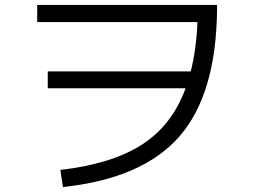

<svg xmlns="http://www.w3.org/2000/svg" viewBox="-20 -733 1040 783"><path d="M131.8 -712.9H865.2V-696.8Q862.3 -349.6 712.2 -177.2Q562 -4.9 236.8 29.8L226.1 -40Q435.1 -64 558.6 -143.1Q682.1 -222.2 736.8 -373H174.8V-441.9H757.8Q780.8 -531.7 785.2 -643.1H131.8Z"/></svg>

Font: WebKoruri
Style: Regular
Weight: 400
Foundry: lindwurm / mohemohe
Version: Version 1.00